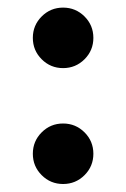

<svg xmlns="http://www.w3.org/2000/svg" viewBox="-20 -498 327 497"><path d="M143.3 -21.7Q110.8 -21.7 87.9 -44.6Q65 -67.5 65 -100Q65 -132.5 87.9 -155.4Q110.8 -178.3 143.3 -178.3Q175.8 -178.3 198.8 -155.4Q221.7 -132.5 221.7 -100Q221.7 -67.5 198.8 -44.6Q175.8 -21.7 143.3 -21.7ZM143.3 -321.7Q110.8 -321.7 87.9 -344.6Q65 -367.5 65 -400Q65 -432.5 87.9 -455.4Q110.8 -478.3 143.3 -478.3Q175.8 -478.3 198.8 -455.4Q221.7 -432.5 221.7 -400Q221.7 -367.5 198.8 -344.6Q175.8 -321.7 143.3 -321.7Z"/></svg>

Font: Funnel Display SemiBold
Style: Regular
Weight: 600
Designer: NORD ID, Kristian Moeller
Foundry: Dicotype
Version: Version 1.000